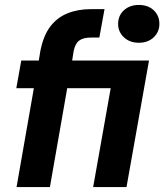

<svg xmlns="http://www.w3.org/2000/svg" viewBox="-20 -757 665 777"><path d="M47 0 117 -400H46L66 -512H137L143 -549Q155 -612 183 -649Q211 -686 253 -703Q295 -720 348 -720H403L382 -605H348Q316 -605 300 -592.5Q284 -580 278 -550L272 -512H583L492 0H357L428 -400H252L182 0ZM542 -584Q505 -584 481.5 -606Q458 -628 458 -660Q458 -694 481.5 -715.5Q505 -737 542 -737Q579 -737 602 -715.5Q625 -694 625 -660Q625 -628 602 -606Q579 -584 542 -584Z"/></svg>

Font: DM Sans 12pt
Style: Bold Italic
Weight: 700
Italic angle: -10°
Version: Version 4.004;gftools[0.9.30]